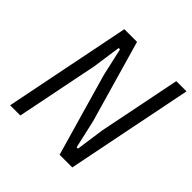

<svg xmlns="http://www.w3.org/2000/svg" viewBox="-183 -847 996 996"><g transform="rotate(45 315.0 -349.0)"><path d="M267 -453 232 -608H222L200 -453L109 0H34L174 -698H267L397 -245L432 -90H442L464 -245L555 -698H630L490 0H397Z"/></g></svg>

Font: IBM Plex Sans Cond
Style: Italic
Weight: 400
Width: 3
Italic angle: -11°
Designer: Mike Abbink, Paul van der Laan, Pieter van Rosmalen
Foundry: Bold Monday
Version: Version 1.3